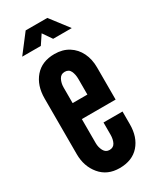

<svg xmlns="http://www.w3.org/2000/svg" viewBox="-185 -759 671 822"><g transform="rotate(-30 150.5 -348.0)"><path d="M150 8Q89.5 8 54.8 -33.8Q20 -75.5 20 -136V-411Q20 -475 54.5 -515Q89 -555 151 -555Q191.5 -555 220.8 -536.5Q250 -518 265.5 -486.2Q281 -454.5 281 -414V-255H114V-136Q114 -115.5 123.2 -98.2Q132.5 -81 151 -81Q170.5 -81 178.8 -97Q187 -113 187 -136V-196H281V-133Q281 -69.5 246.8 -30.8Q212.5 8 150 8ZM114 -334H187V-411Q187 -433.5 179.2 -450.2Q171.5 -467 151 -467Q132 -467 123 -449.8Q114 -432.5 114 -411ZM26.5 -614 95.5 -704H202.5L271.5 -614H179.5L148.5 -659L118.5 -614Z"/></g></svg>

Font: League Gothic
Style: Regular
Weight: 400
Designer: The League of Moveable Type
Version: Version 2.001